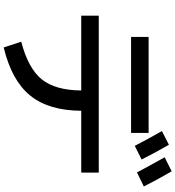

<svg xmlns="http://www.w3.org/2000/svg" viewBox="25 -915 950 1040"><g transform="rotate(90 500.0 -395.0)"><path d="M690 -797 764 -835Q806 -763 844 -687L770 -650Q734 -720 690 -797ZM832 -812 908 -850Q955 -769 990 -699L914 -662Q884 -719 832 -812ZM180 -630V-725H700V-630ZM65 -455H915V-360H580Q579 -184 497.5 -83.5Q416 17 237 60L206 -35Q351 -73 410 -146.5Q469 -220 470 -360H65Z"/></g></svg>

Font: Mplus 1p Medium
Style: Regular
Weight: 500
Version: Version 1.061